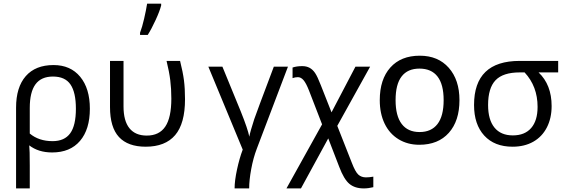

<svg xmlns="http://www.w3.org/2000/svg" viewBox="-20 -799 3128 1061"><path d="M476.6 -198.2Q476.6 -84 422.1 -20.3Q367.7 43.5 268.1 43.5Q191.9 43.5 141.1 3.9H141.6Q144.5 27.3 144.5 116.7V242.2H68.8V-204.1Q68.8 -316.9 122.3 -378.2Q175.8 -439.5 275.9 -439.5Q369.6 -439.5 423.1 -374.8Q476.6 -310.1 476.6 -198.2ZM272.5 -376Q207.5 -376 176 -333Q144.5 -290 144.5 -202.6V-61Q194.8 -19 270.5 -19Q336.4 -19 367.9 -62.3Q399.4 -105.5 399.4 -198.2Q399.4 -288.1 369.6 -332Q339.8 -376 272.5 -376Z M785.2 11.7Q687 11.7 637.5 -41.7Q587.9 -95.2 587.9 -207.5V-462.4H662.6V-210.9Q662.6 -130.9 695.3 -90.3Q728 -49.8 791 -49.8Q859.9 -49.8 893.3 -99.4Q926.8 -148.9 926.8 -253.9Q926.8 -308.6 920.9 -355.7Q915 -402.8 900.4 -462.4H975.1Q990.7 -400.4 996.6 -355Q1002.4 -309.6 1002.4 -250.5Q1002.4 -116.2 947.8 -52.2Q893.1 11.7 785.2 11.7ZM753.9 -618.2Q765.6 -648.4 776.6 -696.3Q787.6 -744.1 793 -778.8H870.6V-769Q862.8 -737.8 839.8 -688Q816.9 -638.2 796.4 -606H753.9Z M1356.9 242.2H1276.4Q1276.4 199.7 1289.8 137.5Q1303.2 75.2 1321.3 27.8L1131.3 -430.7H1209L1310.5 -183.1Q1350.1 -84.5 1357.9 -42.5H1357.4Q1358.9 -53.7 1367.4 -83.5Q1376 -113.3 1385 -140.6Q1394 -168 1493.2 -430.7H1571.3L1399.4 22Q1379.4 74.2 1368.2 135.5Q1356.9 196.8 1356.9 242.2Z M1650.4 -433.6Q1673.3 -433.6 1690.7 -424.3Q1708 -415 1721.2 -395.5Q1734.4 -376 1752.9 -328.1L1812 -178.2L1944.3 -430.7H2025.4L1843.8 -103.5L1923.8 99.6Q1943.4 150.9 1960.2 166Q1977.1 181.2 2002.4 181.2Q2021 181.2 2043 177.2V235.4Q2015.6 242.2 1990.2 242.2Q1940.9 242.2 1910.6 216.8Q1880.4 191.4 1855 124L1793.9 -34.2L1643.1 242.2H1563L1759.8 -111.8L1687.5 -298.8Q1671.4 -339.8 1657.2 -356.2Q1643.1 -372.6 1626 -372.6Q1610.8 -372.6 1596.7 -367.2V-425.8Q1619.1 -433.6 1650.4 -433.6Z M2519 -245.6Q2519 -130.9 2460.2 -64.9Q2401.4 1 2296.9 1Q2232.4 1 2182.4 -29.5Q2132.3 -60.1 2105.5 -115.7Q2078.6 -171.4 2078.6 -245.6Q2078.6 -360.4 2137 -425.8Q2195.3 -491.2 2299.8 -491.2Q2400.9 -491.2 2460 -424.3Q2519 -357.4 2519 -245.6ZM2166 -245.6Q2166 -158.2 2200 -113.8Q2233.9 -69.3 2298.8 -69.3Q2363.3 -69.3 2397.5 -113.5Q2431.6 -157.7 2431.6 -245.6Q2431.6 -332.5 2397.7 -376.2Q2363.8 -419.9 2297.9 -419.9Q2232.9 -419.9 2199.5 -376.7Q2166 -333.5 2166 -245.6Z M3028.3 -212.9Q3028.3 -146 3002 -94.7Q2975.6 -43.5 2927 -15.9Q2878.4 11.7 2812.5 11.7Q2712.4 11.7 2656 -49.8Q2599.6 -111.3 2599.6 -218.8Q2599.6 -462.4 2851.6 -462.4H3064.5V-398.9H2956.1Q3028.3 -330.6 3028.3 -212.9ZM2677.2 -218.8Q2677.2 -137.2 2712.4 -94Q2747.6 -50.8 2814 -50.8Q2879.9 -50.8 2915.3 -91.6Q2950.7 -132.3 2950.7 -208.5Q2950.7 -321.8 2878.9 -398.9H2852.5Q2759.8 -398.9 2718.5 -355.7Q2677.2 -312.5 2677.2 -218.8Z"/></svg>

Font: XL-Viking
Style: Regular
Weight: 400
Foundry: Ascender Corporation
Version: Version 1.10 March 23, 2015